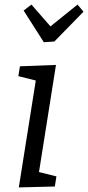

<svg xmlns="http://www.w3.org/2000/svg" viewBox="-20 -814 384 837"><path d="M62 3 136 -463 60 -482 67 -525 224 -531 150 -64 226 -45 219 -1ZM318 -794 344 -763 217 -633 171 -630 83 -768 117 -794 200 -699Z"/></svg>

Font: Bitter
Style: Italic
Weight: 400
Italic angle: -9°
Designer: Sol Matas, and Bitter project Authors
Foundry: Sol Matas
Version: Version 2.001